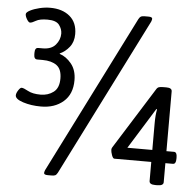

<svg xmlns="http://www.w3.org/2000/svg" viewBox="-51 -756 831 813"><g transform="rotate(5 364.5 -349.5)"><path d="M127 -284Q85 -284 51 -295Q17 -306 17 -322Q17 -331 25 -343.5Q33 -356 39 -356Q47 -356 67 -345Q87 -334 121 -334Q153 -334 176 -351.5Q199 -369 199 -409Q199 -449 177 -465Q155 -481 117 -481H94Q80 -481 80 -502V-509Q80 -530 94 -530H113Q150 -530 168 -551.5Q186 -573 186 -599Q186 -618 173 -635.5Q160 -653 123 -653Q90 -653 74 -643.5Q58 -634 50 -634Q44 -634 36.5 -646.5Q29 -659 29 -668Q29 -676 45.5 -684.5Q62 -693 85 -698.5Q108 -704 130 -704Q182 -704 213.5 -677.5Q245 -651 245 -602Q245 -569 227.5 -547Q210 -525 187 -515V-513Q215 -504 237 -477Q259 -450 259 -407Q259 -348 222 -316Q185 -284 127 -284ZM181 3Q165 3 165 -5Q165 -9 168 -17L506 -689Q511 -698 516 -700.5Q521 -703 533 -703H548Q564 -703 564 -695Q564 -691 561 -683L223 -11Q218 -2 213 0.5Q208 3 197 3ZM638 5Q613 5 613 -10V-91H456Q450 -91 445 -105Q440 -119 440 -128Q440 -133 443 -138L606 -398Q611 -407 618 -409Q625 -411 636 -411H650Q673 -411 673 -396V-142H705Q718 -142 718 -120V-113Q718 -91 705 -91H673V-10Q673 5 647 5ZM618 -315 615 -316 507 -142H613V-256Q613 -291 618 -315Z"/></g></svg>

Font: Asap Semi Condensed Medium
Style: Regular
Weight: 500
Width: 4
Designer: Pablo Cosgaya
Foundry: Omnibus-Type
Version: Version 3.001; ttfautohint (v1.8.4.7-5d5b)